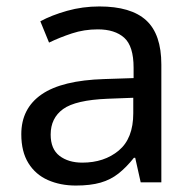

<svg xmlns="http://www.w3.org/2000/svg" viewBox="-20 -565 601 595"><path d="M288 -545Q386 -545 433 -502Q480 -459 480 -365V0H416L399 -76H395Q372 -47 347.5 -27.5Q323 -8 291.5 1Q260 10 215 10Q167 10 128.5 -7Q90 -24 68 -59.5Q46 -95 46 -149Q46 -229 109 -272.5Q172 -316 303 -320L394 -323V-355Q394 -422 365 -448Q336 -474 283 -474Q241 -474 203 -461.5Q165 -449 132 -433L105 -499Q140 -518 188 -531.5Q236 -545 288 -545ZM314 -259Q214 -255 175.5 -227Q137 -199 137 -148Q137 -103 164.5 -82Q192 -61 235 -61Q303 -61 348 -98.5Q393 -136 393 -214V-262Z"/></svg>

Font: hexukannada05
Style: Book
Weight: 400
Designer: Jelle Bosma - Monotype Design Team
Foundry: Monotype Imaging Inc.
Version: Version 2.003